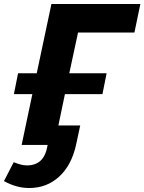

<svg xmlns="http://www.w3.org/2000/svg" viewBox="-46 -730 727 967"><path d="M63 0 117 -256H24L45 -361H139L213 -710H661L631 -566H347L303 -361H491L470 -256H281L248 -98H358L337 0Q314 103 251.5 160Q189 217 101 217Q37 217 -26 182L23 87Q41 94 57 98.5Q73 103 90 103Q133 103 159 78.5Q185 54 194 0Z"/></svg>

Font: Raleway ExtraBold
Style: Italic
Weight: 800
Italic angle: -12°
Designer: Matt McInerney, Pablo Impallari, Rodrigo Fuenzalida
Foundry: Matt McInerney, Pablo Impallari, Rodrigo Fuenzalida
Version: Version 4.026